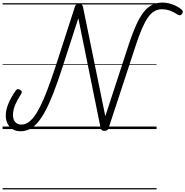

<svg xmlns="http://www.w3.org/2000/svg" viewBox="-20 -1005 1444 1495"><path d="M140 17Q104 17 78.5 1Q53 -15 39 -42.5Q25 -70 25 -104Q25 -151 46.5 -201Q68 -251 102 -299Q110 -310 117 -311Q124 -312 136 -306Q148 -299 149.5 -292Q151 -285 145 -274Q117 -232 99 -190Q81 -148 81 -109Q81 -88 88 -71.5Q95 -55 110 -45Q125 -35 146 -35Q172 -35 195.5 -49Q219 -63 243.5 -94.5Q268 -126 294 -178Q320 -230 349 -306Q378 -382 412 -485L564 -955Q568 -966 576 -970.5Q584 -975 596 -975Q609 -975 616 -969.5Q623 -964 626 -952L800 -100L986 -669Q1014 -753 1041.5 -813Q1069 -873 1099 -911Q1129 -949 1165 -967Q1201 -985 1245 -985Q1271 -985 1297 -978.5Q1323 -972 1347 -960.5Q1371 -949 1391 -933Q1402 -925 1403.5 -916.5Q1405 -908 1397 -897Q1390 -887 1381.5 -886Q1373 -885 1362 -892Q1334 -911 1303.5 -922Q1273 -933 1241 -933Q1208 -933 1181 -917Q1154 -901 1131 -867.5Q1108 -834 1085.5 -782Q1063 -730 1039 -657L825 -6Q822 4 814 9Q806 14 793 14Q784 14 778 11.5Q772 9 768.5 3Q765 -3 762 -15L590 -863L464 -474Q427 -360 394 -276Q361 -192 330 -135.5Q299 -79 268.5 -45.5Q238 -12 206.5 2.5Q175 17 140 17ZM0 460H1199V470H0ZM0 -20H1199V0H0ZM0 -505H1199V-500H0ZM0 -980H1199V-970H0Z"/></svg>

Font: Playwrite NO Guides
Style: Regular
Weight: 400
Designer: Veronika Burian, José Scaglione
Foundry: TypeTogether
Version: Version 1.003